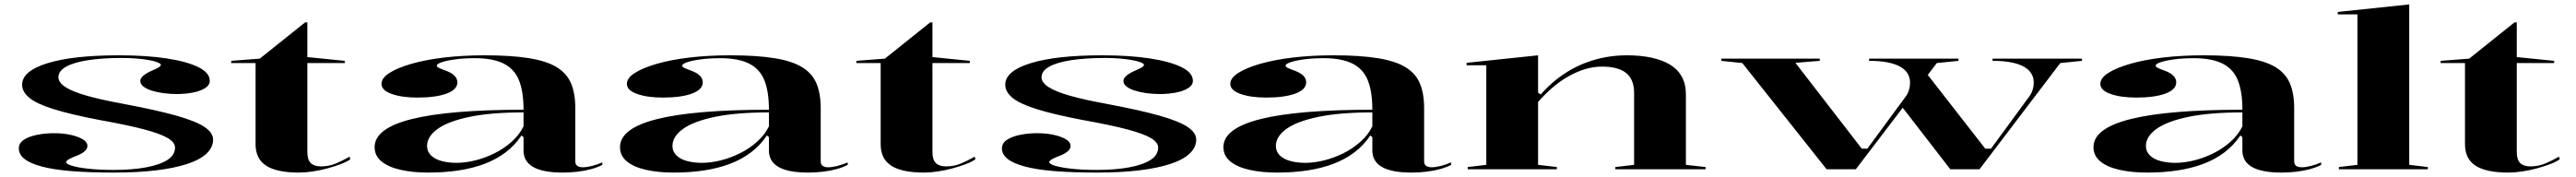

<svg xmlns="http://www.w3.org/2000/svg" viewBox="-20 -765 11643 800"><path d="M495 15Q385 15 304 8.5Q223 2 170 -12Q117 -26 91 -46.5Q65 -67 65 -94Q65 -118 87.5 -133Q110 -148 147 -155.5Q184 -163 224 -163Q266 -163 299.5 -155.5Q333 -148 354 -135.5Q375 -123 375 -106Q375 -93 364.5 -83Q354 -73 334 -64Q304 -53 291.5 -45.5Q279 -38 279 -32Q279 -24 304.5 -16Q330 -8 378.5 -2.5Q427 3 494 3Q577 3 639.5 -8.5Q702 -20 736.5 -42Q771 -64 771 -98Q771 -121 739 -140.5Q707 -160 632 -180Q557 -200 428 -223Q298 -248 221.5 -272Q145 -296 112.5 -323Q80 -350 80 -382Q80 -444 195 -479.5Q310 -515 518 -515Q641 -515 733 -501Q825 -487 876.5 -461.5Q928 -436 928 -400Q928 -380 906.5 -366.5Q885 -353 851 -346.5Q817 -340 778 -340Q748 -340 718.5 -344Q689 -348 665.5 -355.5Q642 -363 628 -374Q614 -385 614 -399Q614 -422 665 -445Q689 -455 698 -461Q707 -467 707 -472Q707 -477 692.5 -483Q678 -489 653 -493.5Q628 -498 597 -500.5Q566 -503 532 -503Q443 -503 378 -493Q313 -483 278.5 -463.5Q244 -444 244 -416Q244 -392 276.5 -371Q309 -350 375.5 -331.5Q442 -313 541 -295Q690 -267 778 -242Q866 -217 904.5 -191Q943 -165 943 -134Q943 -99 913.5 -71Q884 -43 826 -24Q768 -5 685 5Q602 15 495 15Z M1331 15Q1231 15 1183 -16Q1135 -47 1135 -113V-480H1025V-490L1154 -500L1359 -664H1369V-507L1538 -490V-480H1369V-78Q1369 -43 1384.5 -28Q1400 -13 1430 -13Q1466 -13 1496.5 -25.5Q1527 -38 1560 -57L1563 -45Q1548 -34 1520.5 -23.5Q1493 -13 1460 -4Q1427 5 1393 10Q1359 15 1331 15Z M2171 -515Q2291 -515 2371 -502Q2451 -489 2496.5 -461Q2542 -433 2561 -387.5Q2580 -342 2580 -276V-36Q2580 -21 2589.5 -15Q2599 -9 2614 -9Q2632 -9 2655.5 -15Q2679 -21 2702 -31V-20Q2682 -9 2653 -1Q2624 7 2590.5 11Q2557 15 2524 15Q2434 15 2390 -10Q2346 -35 2346 -85Q2346 -105 2346 -115Q2346 -125 2346 -131.5Q2346 -138 2346 -145L2337 -153Q2307 -108 2264.5 -76Q2222 -44 2168.5 -24Q2115 -4 2051.5 5.5Q1988 15 1916 15Q1845 15 1790 2.5Q1735 -10 1704 -35.5Q1673 -61 1673 -100Q1673 -185 1841.5 -227Q2010 -269 2346 -269Q2346 -351 2325.5 -402Q2305 -453 2256.5 -477.5Q2208 -502 2126 -502Q2075 -502 2036 -496.5Q1997 -491 1975.5 -483.5Q1954 -476 1954 -468Q1954 -463 1964 -458Q1974 -453 1999 -444Q2047 -425 2047 -393Q2047 -360 1998 -342Q1949 -324 1867 -324Q1796 -324 1750 -340.5Q1704 -357 1704 -386Q1704 -412 1739.5 -435Q1775 -458 1839 -476.5Q1903 -495 1987.5 -505Q2072 -515 2171 -515ZM2346 -257Q2200 -257 2103 -237Q2006 -217 1958 -182.5Q1910 -148 1910 -105Q1910 -80 1928 -62.5Q1946 -45 1976.5 -37Q2007 -29 2043 -29Q2083 -29 2127.5 -40Q2172 -51 2214.5 -72Q2257 -93 2292 -124Q2327 -155 2346 -194Z M3280 -515Q3400 -515 3480 -502Q3560 -489 3605.5 -461Q3651 -433 3670 -387.5Q3689 -342 3689 -276V-36Q3689 -21 3698.5 -15Q3708 -9 3723 -9Q3741 -9 3764.5 -15Q3788 -21 3811 -31V-20Q3791 -9 3762 -1Q3733 7 3699.5 11Q3666 15 3633 15Q3543 15 3499 -10Q3455 -35 3455 -85Q3455 -105 3455 -115Q3455 -125 3455 -131.5Q3455 -138 3455 -145L3446 -153Q3416 -108 3373.5 -76Q3331 -44 3277.5 -24Q3224 -4 3160.5 5.5Q3097 15 3025 15Q2954 15 2899 2.5Q2844 -10 2813 -35.5Q2782 -61 2782 -100Q2782 -185 2950.5 -227Q3119 -269 3455 -269Q3455 -351 3434.5 -402Q3414 -453 3365.5 -477.5Q3317 -502 3235 -502Q3184 -502 3145 -496.5Q3106 -491 3084.5 -483.5Q3063 -476 3063 -468Q3063 -463 3073 -458Q3083 -453 3108 -444Q3156 -425 3156 -393Q3156 -360 3107 -342Q3058 -324 2976 -324Q2905 -324 2859 -340.5Q2813 -357 2813 -386Q2813 -412 2848.5 -435Q2884 -458 2948 -476.5Q3012 -495 3096.5 -505Q3181 -515 3280 -515ZM3455 -257Q3309 -257 3212 -237Q3115 -217 3067 -182.5Q3019 -148 3019 -105Q3019 -80 3037 -62.5Q3055 -45 3085.5 -37Q3116 -29 3152 -29Q3192 -29 3236.5 -40Q3281 -51 3323.5 -72Q3366 -93 3401 -124Q3436 -155 3455 -194Z M4156 15Q4056 15 4008 -16Q3960 -47 3960 -113V-480H3850V-490L3979 -500L4184 -664H4194V-507L4363 -490V-480H4194V-78Q4194 -43 4209.5 -28Q4225 -13 4255 -13Q4291 -13 4321.5 -25.5Q4352 -38 4385 -57L4388 -45Q4373 -34 4345.5 -23.5Q4318 -13 4285 -4Q4252 5 4218 10Q4184 15 4156 15Z M4938 15Q4828 15 4747 8.5Q4666 2 4613 -12Q4560 -26 4534 -46.5Q4508 -67 4508 -94Q4508 -118 4530.5 -133Q4553 -148 4590 -155.5Q4627 -163 4667 -163Q4709 -163 4742.5 -155.5Q4776 -148 4797 -135.5Q4818 -123 4818 -106Q4818 -93 4807.5 -83Q4797 -73 4777 -64Q4747 -53 4734.5 -45.5Q4722 -38 4722 -32Q4722 -24 4747.5 -16Q4773 -8 4821.5 -2.5Q4870 3 4937 3Q5020 3 5082.5 -8.5Q5145 -20 5179.5 -42Q5214 -64 5214 -98Q5214 -121 5182 -140.5Q5150 -160 5075 -180Q5000 -200 4871 -223Q4741 -248 4664.5 -272Q4588 -296 4555.5 -323Q4523 -350 4523 -382Q4523 -444 4638 -479.5Q4753 -515 4961 -515Q5084 -515 5176 -501Q5268 -487 5319.5 -461.5Q5371 -436 5371 -400Q5371 -380 5349.5 -366.5Q5328 -353 5294 -346.5Q5260 -340 5221 -340Q5191 -340 5161.5 -344Q5132 -348 5108.5 -355.5Q5085 -363 5071 -374Q5057 -385 5057 -399Q5057 -422 5108 -445Q5132 -455 5141 -461Q5150 -467 5150 -472Q5150 -477 5135.5 -483Q5121 -489 5096 -493.5Q5071 -498 5040 -500.5Q5009 -503 4975 -503Q4886 -503 4821 -493Q4756 -483 4721.5 -463.5Q4687 -444 4687 -416Q4687 -392 4719.5 -371Q4752 -350 4818.5 -331.5Q4885 -313 4984 -295Q5133 -267 5221 -242Q5309 -217 5347.5 -191Q5386 -165 5386 -134Q5386 -99 5356.5 -71Q5327 -43 5269 -24Q5211 -5 5128 5Q5045 15 4938 15Z M6007 -515Q6127 -515 6207 -502Q6287 -489 6332.5 -461Q6378 -433 6397 -387.5Q6416 -342 6416 -276V-36Q6416 -21 6425.5 -15Q6435 -9 6450 -9Q6468 -9 6491.5 -15Q6515 -21 6538 -31V-20Q6518 -9 6489 -1Q6460 7 6426.5 11Q6393 15 6360 15Q6270 15 6226 -10Q6182 -35 6182 -85Q6182 -105 6182 -115Q6182 -125 6182 -131.5Q6182 -138 6182 -145L6173 -153Q6143 -108 6100.5 -76Q6058 -44 6004.5 -24Q5951 -4 5887.5 5.5Q5824 15 5752 15Q5681 15 5626 2.5Q5571 -10 5540 -35.5Q5509 -61 5509 -100Q5509 -185 5677.5 -227Q5846 -269 6182 -269Q6182 -351 6161.5 -402Q6141 -453 6092.5 -477.5Q6044 -502 5962 -502Q5911 -502 5872 -496.5Q5833 -491 5811.5 -483.5Q5790 -476 5790 -468Q5790 -463 5800 -458Q5810 -453 5835 -444Q5883 -425 5883 -393Q5883 -360 5834 -342Q5785 -324 5703 -324Q5632 -324 5586 -340.5Q5540 -357 5540 -386Q5540 -412 5575.5 -435Q5611 -458 5675 -476.5Q5739 -495 5823.5 -505Q5908 -515 6007 -515ZM6182 -257Q6036 -257 5939 -237Q5842 -217 5794 -182.5Q5746 -148 5746 -105Q5746 -80 5764 -62.5Q5782 -45 5812.5 -37Q5843 -29 5879 -29Q5919 -29 5963.5 -40Q6008 -51 6050.5 -72Q6093 -93 6128 -124Q6163 -155 6182 -194Z M7688 -10V0H7280V-10L7365 -20V-345Q7365 -406 7329 -435Q7293 -464 7220 -464Q7183 -464 7145.5 -453Q7108 -442 7071 -421.5Q7034 -401 6999 -371.5Q6964 -342 6931 -304V-20L7016 -10V0H6613V-10L6697 -20V-470H6608V-481L6931 -515V-346L6943 -338Q6994 -396 7055.5 -435.5Q7117 -475 7187 -495Q7257 -515 7333 -515Q7394 -515 7443 -504.5Q7492 -494 7527 -473Q7562 -452 7580.5 -418.5Q7599 -385 7599 -339V-20Z M8687 -433 8952 -93H8978L9150 -328Q9160 -341 9165.5 -357.5Q9171 -374 9171 -392Q9171 -414 9160.5 -432Q9150 -450 9127.5 -463Q9105 -476 9069.5 -483Q9034 -490 8985 -490V-500H9389V-490L9291 -480L8926 0H8794L8572 -287ZM8235 0 7854 -480 7759 -490V-500H8204V-490L8094 -481L8394 -93H8419L8592 -328Q8602 -341 8607 -357.5Q8612 -374 8612 -392Q8612 -414 8601.5 -432Q8591 -450 8568.5 -463Q8546 -476 8511 -483Q8476 -490 8427 -490V-500H8831V-490L8733 -480L8367 0Z M9939 -515Q10059 -515 10139 -502Q10219 -489 10264.5 -461Q10310 -433 10329 -387.5Q10348 -342 10348 -276V-36Q10348 -21 10357.5 -15Q10367 -9 10382 -9Q10400 -9 10423.5 -15Q10447 -21 10470 -31V-20Q10450 -9 10421 -1Q10392 7 10358.5 11Q10325 15 10292 15Q10202 15 10158 -10Q10114 -35 10114 -85Q10114 -105 10114 -115Q10114 -125 10114 -131.5Q10114 -138 10114 -145L10105 -153Q10075 -108 10032.5 -76Q9990 -44 9936.5 -24Q9883 -4 9819.5 5.5Q9756 15 9684 15Q9613 15 9558 2.5Q9503 -10 9472 -35.5Q9441 -61 9441 -100Q9441 -185 9609.5 -227Q9778 -269 10114 -269Q10114 -351 10093.5 -402Q10073 -453 10024.5 -477.5Q9976 -502 9894 -502Q9843 -502 9804 -496.5Q9765 -491 9743.5 -483.5Q9722 -476 9722 -468Q9722 -463 9732 -458Q9742 -453 9767 -444Q9815 -425 9815 -393Q9815 -360 9766 -342Q9717 -324 9635 -324Q9564 -324 9518 -340.5Q9472 -357 9472 -386Q9472 -412 9507.5 -435Q9543 -458 9607 -476.5Q9671 -495 9755.5 -505Q9840 -515 9939 -515ZM10114 -257Q9968 -257 9871 -237Q9774 -217 9726 -182.5Q9678 -148 9678 -105Q9678 -80 9696 -62.5Q9714 -45 9744.5 -37Q9775 -29 9811 -29Q9851 -29 9895.5 -40Q9940 -51 9982.5 -72Q10025 -93 10060 -124Q10095 -155 10114 -194Z M10868 -20 10952 -10V0H10550V-10L10634 -20V-700H10545V-711L10868 -745Z M11316 15Q11216 15 11168 -16Q11120 -47 11120 -113V-480H11010V-490L11139 -500L11344 -664H11354V-507L11523 -490V-480H11354V-78Q11354 -43 11369.5 -28Q11385 -13 11415 -13Q11451 -13 11481.5 -25.5Q11512 -38 11545 -57L11548 -45Q11533 -34 11505.5 -23.5Q11478 -13 11445 -4Q11412 5 11378 10Q11344 15 11316 15Z"/></svg>

Font: Kalnia Expanded
Style: Regular
Weight: 400
Width: 7
Designer: Frida Medrano
Foundry: Frida Medrano
Version: Version 1.105